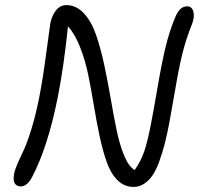

<svg xmlns="http://www.w3.org/2000/svg" viewBox="-20 -695 794 760"><path d="M62 43Q46.4 43 38.6 31Q30.8 19 36.1 -7.8Q39.1 -23.9 50 -49.1Q61 -74.2 74 -101.1Q86.9 -127.9 104 -183.1Q121.1 -238.3 134.8 -307.1Q148.4 -374.5 163.1 -484.9Q177.7 -595.2 179.2 -603Q185.5 -634.3 202.1 -654.5Q218.8 -674.8 242.2 -674.8Q281.7 -674.8 311.8 -642.6Q341.8 -610.4 360.1 -557.4Q378.4 -504.4 392.3 -439.7Q406.2 -375 417.7 -307.6Q429.2 -240.2 441.2 -181.9Q453.1 -123.5 471.2 -79.6Q489.3 -35.6 513.2 -22Q538.1 -58.1 550.8 -95.2Q563.5 -132.3 577.1 -202.1Q585.9 -245.6 602.8 -344.2Q619.6 -442.9 634.8 -506.3Q649.9 -569.8 672.9 -625Q682.6 -648.9 694.1 -659.4Q705.6 -669.9 721.2 -669.9Q739.7 -669.9 745.4 -648.9Q751 -627.9 740.2 -600.1Q716.8 -541.5 702.6 -485.1Q688.5 -428.7 672.6 -335.4Q656.7 -242.2 649.9 -207Q640.6 -159.2 631.6 -124.3Q622.6 -89.4 610.4 -55.7Q598.1 -22 584 -1.2Q569.8 19.5 550.8 32.2Q531.7 44.9 508.8 44.9Q471.7 44.9 444.8 18.1Q418 -8.8 402.1 -54.4Q386.2 -100.1 374.3 -156.2Q362.3 -212.4 351.8 -275.9Q341.3 -339.4 329.6 -397Q317.9 -454.6 297.4 -507.3Q276.9 -560.1 249 -590.8Q232.4 -428.2 208 -307.1Q168.9 -111.8 106.9 5.9Q99.1 22 87.2 32.5Q75.2 43 62 43Z"/></svg>

Font: Shantell Sans Bouncy
Style: Italic
Weight: 300
Italic angle: -11.31°
Designer: Stephen Nixon, Anya Danilova, Shantell Martin
Foundry: Arrow Type
Version: Version 1.006;[9816181b4]